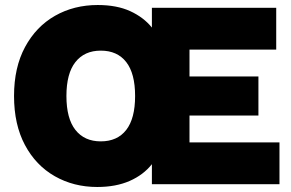

<svg xmlns="http://www.w3.org/2000/svg" viewBox="-20 -735 1162 766"><path d="M736 -167H1095V0H586V-80Q552 -37 497 -13Q442 11 368 11Q274 11 198.5 -32Q123 -75 79.5 -156.5Q36 -238 36 -352Q36 -466 80 -547.5Q124 -629 199.5 -672Q275 -715 370 -715Q446 -715 499.5 -690.5Q553 -666 586 -625V-704H1082V-537H736V-430H1011V-274H736ZM382 -171Q448 -171 483.5 -216.5Q519 -262 519 -352Q519 -442 483.5 -487.5Q448 -533 382 -533Q317 -533 281 -487.5Q245 -442 245 -352Q245 -262 281 -216.5Q317 -171 382 -171Z"/></svg>

Font: Prodigy Sans ExtraBold
Style: Regular
Weight: 800
Designer: Wei Huang
Foundry: Wei Huang
Version: Version 1.003; ttfautohint (v1.8.3)